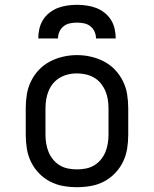

<svg xmlns="http://www.w3.org/2000/svg" viewBox="-20 -770 640 798"><path d="M300 8Q271 8 242.5 3Q214 -2 188 -15.5Q162 -29 141.5 -50.5Q121 -72 108.5 -98Q96 -124 91.5 -152.5Q87 -181 87 -210V-320Q87 -349 91.5 -377.5Q96 -406 109 -432.5Q122 -459 142 -480Q162 -501 188 -514.5Q214 -528 242.5 -534.5Q271 -541 300 -541Q329 -541 357.5 -534.5Q386 -528 412 -514.5Q438 -501 458 -480Q478 -459 491 -432.5Q504 -406 508.5 -377.5Q513 -349 513 -320V-210Q513 -181 508.5 -152.5Q504 -124 491.5 -98Q479 -72 458.5 -50.5Q438 -29 412 -15.5Q386 -2 357.5 3Q329 8 300 8ZM300 -66Q318 -66 336.5 -69.5Q355 -73 371 -82.5Q387 -92 399 -106.5Q411 -121 418 -138Q425 -155 428 -173.5Q431 -192 431 -210V-320Q431 -339 428 -357.5Q425 -376 417.5 -393Q410 -410 398 -424.5Q386 -439 370 -448Q354 -457 335.5 -461Q317 -465 298 -465Q280 -465 262 -460.5Q244 -456 228 -446.5Q212 -437 200.5 -423Q189 -409 182 -392Q175 -375 172 -356.5Q169 -338 169 -320V-210Q169 -192 172 -173.5Q175 -155 182 -138Q189 -121 201 -106.5Q213 -92 229 -82.5Q245 -73 263.5 -69.5Q282 -66 300 -66ZM139 -610Q139 -630 143.5 -650Q148 -670 158.5 -687Q169 -704 185.5 -717Q202 -730 220.5 -737Q239 -744 259.5 -747Q280 -750 300 -750Q320 -750 340.5 -747Q361 -744 379.5 -737Q398 -730 414.5 -717Q431 -704 441.5 -687Q452 -670 456.5 -650Q461 -630 461 -610H379Q379 -625 373 -638.5Q367 -652 355.5 -661Q344 -670 329.5 -673Q315 -676 300 -676Q285 -676 270.5 -673Q256 -670 244.5 -661Q233 -652 227 -638.5Q221 -625 221 -610Z"/></svg>

Font: Iosevka Slab Extended
Style: Regular
Weight: 400
Width: 7
Monospace: yes
Designer: Belleve Invis
Foundry: Belleve Invis
Version: Version 11.1.1; ttfautohint (v1.8.3)